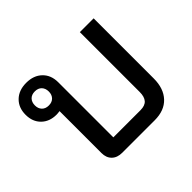

<svg xmlns="http://www.w3.org/2000/svg" viewBox="-130 -738 916 916"><g transform="rotate(-45 328.0 -280.0)"><path d="M582 -550V-144Q582 -77 546 -38.5Q510 0 444 0H225Q192 0 173 -18.5Q154 -37 154 -69V-352Q140 -350 132 -350Q85 -350 56 -378.5Q27 -407 27 -454Q27 -502 57 -531Q87 -560 137 -560Q187 -560 217 -531Q247 -502 247 -454V-82H430Q461 -82 475 -98Q489 -114 489 -146V-550ZM137 -407Q159 -407 171.5 -420Q184 -433 184 -454Q184 -476 171.5 -489Q159 -502 137 -502Q115 -502 102.5 -489Q90 -476 90 -454Q90 -433 102.5 -420Q115 -407 137 -407Z"/></g></svg>

Font: Bai Jamjuree Medium
Style: Regular
Weight: 500
Version: Version 1.000; ttfautohint (v1.6)